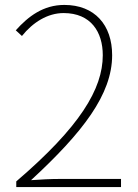

<svg xmlns="http://www.w3.org/2000/svg" viewBox="-20 -759 561 779"><path d="M46 0H471V-33H225C186 -33 146 -31 106 -28C316 -222 435 -376 435 -535C435 -658 364 -739 241 -739C156 -739 95 -693 44 -636L69 -613C113 -668 173 -706 238 -706C349 -706 397 -629 397 -535C397 -398 304 -244 46 -23Z"/></svg>

Font: Harano Aji Gothic TW ExtraLight
Style: Regular
Weight: 250
Foundry: Masamichi Hosoda
Version: HaranoAjiGothicTW-ExtraLight version 20230610;ttx 4.39.4